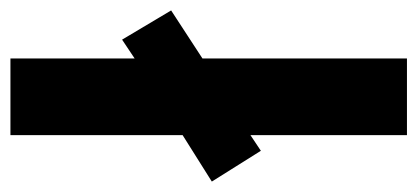

<svg xmlns="http://www.w3.org/2000/svg" viewBox="-252 -564 800 368"><g transform="rotate(90 148.0 -380.0)"><path d="M76 0V-238L40 -214L-16 -308L76 -368V-760H223V-460L253 -480L312 -386L223 -330V0Z"/></g></svg>

Font: Noto Sans Bengali SemiCondensed
Style: Bold
Weight: 700
Width: 4
Designer: Jelle Bosma - Monotype Design Team
Foundry: Monotype Imaging Inc.
Version: Version 2.003